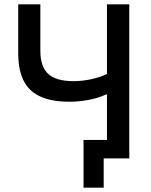

<svg xmlns="http://www.w3.org/2000/svg" viewBox="-20 -730 697 885"><path d="M458 0V135H365V-85H473V-296Q461 -291 444 -284.5Q427 -278 405 -273Q383 -268 356.5 -264.5Q330 -261 299 -261Q179 -261 121.5 -314Q64 -367 64 -484V-710H166V-496Q166 -423 202 -389.5Q238 -356 319 -356Q361 -356 403 -365.5Q445 -375 473 -389V-710H576V0Z"/></svg>

Font: Rising Sun Medium
Style: Regular
Weight: 500
Designer: Matt McInerney, Pablo Impallari, Rodrigo Fuenzalida (Raleway font), Stephen Hutchings (Greek), Cristiano Sobral (main ch
Foundry: The Rising Sun Project Authors
Version: Version 4.327; ttfautohint (v1.8.4.7-5d5b-dirty)